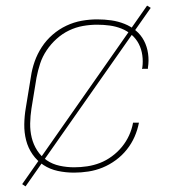

<svg xmlns="http://www.w3.org/2000/svg" viewBox="-20 -607 640 684"><path d="M244 8Q214 8 186 2Q158 -4 135 -19Q112 -34 96 -57Q80 -80 73 -107.5Q66 -135 66.5 -164.5Q67 -194 72 -223L90 -333Q94 -361 103.5 -388Q113 -415 129 -439.5Q145 -464 167.5 -483.5Q190 -503 216.5 -515.5Q243 -528 271 -533Q299 -538 326 -538Q352 -538 376.5 -534.5Q401 -531 423.5 -522Q446 -513 464 -498Q482 -483 493 -462Q504 -441 507.5 -416Q511 -391 507 -366Q507 -365 507 -364Q507 -363 507 -362H486Q486 -363 486 -364Q486 -365 487 -366Q490 -388 487 -410Q484 -432 474.5 -450.5Q465 -469 449 -483Q433 -497 413 -505Q393 -513 371 -516Q349 -519 326 -519Q301 -519 275.5 -514.5Q250 -510 226 -498.5Q202 -487 181.5 -468.5Q161 -450 146 -427.5Q131 -405 123 -380.5Q115 -356 110 -330L92 -220Q88 -194 87.5 -167.5Q87 -141 93 -116.5Q99 -92 112.5 -71Q126 -50 146.5 -36Q167 -22 192.5 -16.5Q218 -11 244 -11Q267 -11 290.5 -14.5Q314 -18 336 -26.5Q358 -35 378.5 -50Q399 -65 414.5 -84Q430 -103 440 -125Q450 -147 454 -170H475Q470 -144 459.5 -120Q449 -96 432 -74.5Q415 -53 392.5 -36.5Q370 -20 345.5 -10Q321 0 295 4Q269 8 244 8ZM71 57 59 49 504 -587 517 -579Z"/></svg>

Font: Iosevka Curly ThExObl
Style: Regular
Weight: 100
Width: 7
Italic angle: -9°
Monospace: yes
Designer: Belleve Invis
Foundry: Belleve Invis
Version: Version 11.1.0; ttfautohint (v1.8.3)